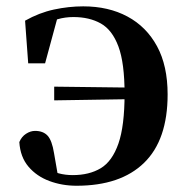

<svg xmlns="http://www.w3.org/2000/svg" viewBox="-20 -572 590 608"><path d="M222.4 16.2Q176.5 16.2 136.3 1.2Q96.2 -13.7 70.2 -44.2Q44.2 -74.8 41.2 -122.1Q48.4 -139.4 62.5 -148.4Q76.6 -157.5 90.9 -157.5Q116.7 -157.5 130.7 -142.4Q144.7 -127.2 151.1 -87L164.9 -7.6L111.1 -45.4Q145.1 -28.8 165.9 -23.1Q186.7 -17.5 210.4 -17.5Q262.6 -17.5 299 -39.3Q335.4 -61.1 355 -117.3Q374.5 -173.5 374.5 -274.6Q374.5 -372.4 355 -424.8Q335.5 -477.3 299.2 -497.7Q263 -518 212.6 -518Q185.8 -518 162.2 -511Q138.7 -503.9 113.8 -487.2L165.4 -528.6L122.8 -371.5H69.3L59.4 -506.5Q104 -531.7 150.9 -541.8Q197.8 -551.9 243.5 -551.9Q323.5 -551.9 383.5 -519.7Q443.6 -487.5 477.2 -425.7Q510.8 -363.9 510.8 -273.1Q510.8 -128.8 436.2 -56.3Q361.7 16.2 222.4 16.2ZM151.6 -254.2V-297.6L438.8 -294.1V-258.7Z"/></svg>

Font: Noto Serif HK
Style: Regular
Weight: 200
Designer: Ryoko NISHIZUKA 西塚涼子 (kana & ideographs); Frank Grießhammer (Latin, Greek & Cyrillic); Wenlong ZHANG 张文龙 (bopomofo); San
Foundry: Adobe
Version: Version 2.001;hotconv 1.1.0;makeotfexe 2.6.0